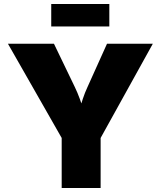

<svg xmlns="http://www.w3.org/2000/svg" viewBox="-20 -948 811 968"><path d="M291 0V-252.4L20 -727.5H252L356.9 -509.8Q371.1 -480.5 382.3 -449.5Q393.6 -418.5 405.3 -380.4H376.5Q387.2 -418.5 397.5 -449.5Q407.7 -480.5 421.4 -509.8L519.5 -727.5H750.5L487.3 -252.4V0ZM531.2 -927.7V-814.5H238.3V-927.7Z"/></svg>

Font: Inter 16pt Black
Style: Regular
Weight: 900
Version: Version 4.001;git-66647c0bb